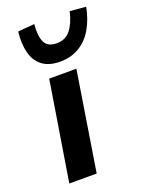

<svg xmlns="http://www.w3.org/2000/svg" viewBox="-145 -844 699 916"><g transform="rotate(-20 204.0 -386.0)"><path d="M44 0 125 -503H263L183 0ZM203 -561Q146 -561 112.5 -587Q79 -613 67.5 -659Q56 -705 63 -765L147 -772Q141 -715 156 -682Q171 -649 217 -649Q262 -649 288 -682Q314 -715 327 -772L408 -765Q397 -706 370.5 -659.5Q344 -613 301.5 -587Q259 -561 203 -561Z"/></g></svg>

Font: Nunito Sans 6pt
Style: Bold Italic
Weight: 700
Italic angle: -9°
Version: Version 3.101;gftools[0.9.27]